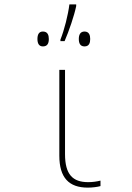

<svg xmlns="http://www.w3.org/2000/svg" viewBox="-20 -847 603 877"><path d="M256 -666V-659H275C295 -705 319 -775 328 -819V-827H297C291 -779 274 -711 256 -666ZM176 -635C198 -635 203 -651 203 -669C203 -686 198 -703 176 -703C157 -703 151 -688 151 -669C151 -650 157 -635 176 -635ZM366 -635C387 -635 392 -651 392 -669C392 -686 387 -703 366 -703C346 -703 340 -687 340 -669C340 -650 346 -635 366 -635ZM381 10C402 10 425 7 439 3V-22C423 -18 403 -15 383 -15C312 -15 277 -50 277 -143V-528H251V-136C251 -35 295 10 381 10Z"/></svg>

Font: Noto Sans Mono SemiCondensed Thin
Style: Regular
Weight: 100
Width: 4
Designer: Monotype Design Team
Foundry: Monotype Imaging Inc.
Version: Version 2.014